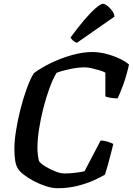

<svg xmlns="http://www.w3.org/2000/svg" viewBox="-20 -995 702 1015"><path d="M284 0Q256 0 223.5 -10.5Q191 -21 160.5 -37Q130 -53 106.5 -71Q83 -89 74 -105Q65 -119 60.5 -144.5Q56 -170 56 -209Q56 -248 64.5 -303Q73 -358 88 -417Q103 -476 121.5 -527Q140 -578 159 -608Q196 -636 248.5 -661.5Q301 -687 359 -703.5Q417 -720 468 -720Q503 -720 540.5 -710.5Q578 -701 610 -686Q642 -671 662 -654Q649 -595 631.5 -547.5Q614 -500 602 -475Q579 -475 561.5 -478.5Q544 -482 537 -485V-611Q527 -617 507 -623Q487 -629 465.5 -634Q444 -639 429 -639Q395 -639 352.5 -630.5Q310 -622 279 -610Q260 -579 242 -530Q224 -481 209.5 -424.5Q195 -368 186.5 -313Q178 -258 178 -214Q178 -176 186 -144Q193 -132 217.5 -116.5Q242 -101 271 -89.5Q300 -78 320 -78Q350 -78 381 -82Q412 -86 427 -90L512 -252Q531 -252 550.5 -245.5Q570 -239 579 -234Q574 -214 566.5 -184Q559 -154 550.5 -124Q542 -94 535 -72Q514 -59 476.5 -42Q439 -25 390 -12.5Q341 0 284 0ZM387 -769Q375 -772 365.5 -781Q356 -790 353 -797Q391 -849 425.5 -889.5Q460 -930 486.5 -952.5Q513 -975 524 -975Q534 -975 547.5 -964.5Q561 -954 572.5 -938.5Q584 -923 585 -907Z"/></svg>

Font: Texturina SemiBold
Style: Italic
Weight: 600
Italic angle: -11°
Designer: Guillermo Torres Carreño
Foundry: Omnibus-Type
Version: Version 1.002; ttfautohint (v1.8.3)